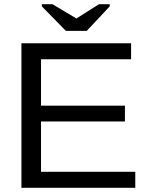

<svg xmlns="http://www.w3.org/2000/svg" viewBox="-20 -894 707 914"><path d="M624 -76.2V0H82V-688H604V-611.8H175.3V-391.1H574.7V-315.9H175.3V-76.2ZM502.4 -863.8 393.1 -747.1H293.5L179.2 -863.8V-874H230L343.3 -806.2H344.2L451.2 -874H502.4Z"/></svg>

Font: Arimo Nerd Font
Style: Regular
Weight: 400
Designer: Steve Matteson
Foundry: Monotype Imaging Inc.
Version: Version 1.33;Nerd Fonts 3.2.1